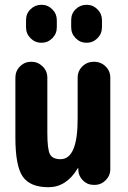

<svg xmlns="http://www.w3.org/2000/svg" viewBox="-20 -780 540 810"><path d="M376 -519.5Q405.3 -519.5 425.3 -500Q445.3 -480.5 445.3 -452.1V-66.4Q445.3 -39.1 425.8 -19.5Q406.2 0 378.9 0H375Q348.6 0 330.1 -18.6Q311.5 -37.1 310.5 -61.5V-69.3Q310.5 -70.3 309.6 -70.3Q307.6 -70.3 307.6 -69.3Q259.8 9.8 184.6 9.8Q107.4 9.8 76.2 -34.7Q44.9 -79.1 44.9 -200.2V-452.1Q44.9 -480.5 64.5 -500Q84 -519.5 111.8 -519.5Q139.6 -519.5 159.7 -500Q179.7 -480.5 179.7 -452.1V-219.7Q179.7 -149.4 190.9 -128.9Q202.1 -108.4 235.4 -108.4Q308.6 -108.4 307.6 -283.2V-452.1Q307.6 -480.5 327.6 -500Q347.7 -519.5 376 -519.5ZM280.3 -695.3Q280.3 -722.7 299.3 -741.2Q318.4 -759.8 345.2 -759.8Q372.1 -759.8 391.1 -740.7Q410.2 -721.7 410.2 -695.3V-665Q410.2 -637.7 391.1 -618.7Q372.1 -599.6 345.2 -599.6Q318.4 -599.6 299.3 -618.7Q280.3 -637.7 280.3 -665ZM89.8 -695.3Q89.8 -722.7 108.9 -741.2Q127.9 -759.8 154.8 -759.8Q181.6 -759.8 200.7 -740.7Q219.7 -721.7 219.7 -695.3V-665Q219.7 -637.7 200.7 -618.7Q181.6 -599.6 154.8 -599.6Q127.9 -599.6 108.9 -618.7Q89.8 -637.7 89.8 -665Z"/></svg>

Font: Rounded-X Mgen+ 2m bold
Style: Bold
Weight: 700
Designer: [Source Han Sans]
Ryoko NISHIZUKA  (kana & ideographs); Paul D. Hunt (Latin, Greek & Cyrillic); Wenlong ZHANG  (bopomofo
Version: Version 1.059.20150602